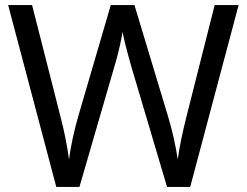

<svg xmlns="http://www.w3.org/2000/svg" viewBox="-20 -734 970 754"><path d="M917 -714 727 0H636L497 -468Q489 -497 481 -526Q473 -555 468 -577.5Q463 -600 461 -609Q460 -596 450.5 -553.5Q441 -511 427 -465L292 0H201L12 -714H106L217 -278Q229 -232 237.5 -189Q246 -146 251 -108Q256 -147 266 -193Q276 -239 289 -283L415 -714H508L639 -280Q653 -234 663 -188.5Q673 -143 678 -108Q683 -145 692 -188.5Q701 -232 713 -279L823 -714Z"/></svg>

Font: Noto Sans Nabataean
Style: Regular
Weight: 400
Designer: Monotype Design Team
Foundry: Monotype Imaging Inc.
Version: Version 2.001; ttfautohint (v1.8.4.7-5d5b)